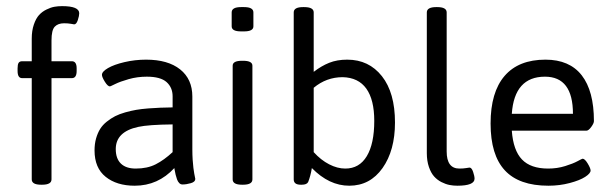

<svg xmlns="http://www.w3.org/2000/svg" viewBox="-20 -592 1963 617"><path d="M112.2 1.6Q82 1.6 82 -15.5V-340.9H51.1Q36.5 -340.9 36.5 -363.9V-372.6Q36.5 -384.9 39.8 -390Q43.2 -395.2 51.1 -395.2H82V-467.7Q82 -493.5 88.8 -513.1Q95.5 -532.7 105.4 -543.6Q115.3 -554.5 129 -561.2Q142.7 -568 154.6 -570.2Q166.5 -572.3 179.5 -572.3Q234.6 -572.3 234.6 -549.3Q234.6 -541.4 230.1 -527.5Q225.5 -513.7 218.4 -513.7Q217.2 -513.7 207.9 -515.5Q198.6 -517.2 185.9 -517.2Q166.5 -517.2 156 -506.3Q145.5 -495.4 145.5 -461.8V-395.2H210.9Q226.3 -395.2 226.3 -372.6V-363.9Q226.3 -340.9 210.9 -340.9H145.5V-15.5Q145.5 1.6 115.3 1.6Z M413 4.8Q355.1 4.8 319.5 -23.8Q283.8 -52.3 283.8 -108.6Q283.8 -129.6 288.7 -147Q293.7 -164.5 301.8 -177.6Q309.9 -190.6 323.2 -201.1Q336.5 -211.7 350 -218.6Q363.5 -225.5 382.5 -230.9Q401.5 -236.2 417.8 -239Q434 -241.8 456.4 -243.6Q478.8 -245.3 495.4 -245.9Q512.1 -246.5 534.7 -246.9V-282.6Q534.7 -310.7 515.3 -328.2Q495.8 -345.6 451.8 -345.6Q421.3 -345.6 393.6 -337.7Q365.8 -329.8 350.2 -322Q334.5 -314.3 333.3 -314.3Q326.2 -314.3 316.9 -329.4Q307.6 -344.4 307.6 -351.6Q307.6 -361.9 327 -373.2Q346.4 -384.5 380.1 -392.4Q413.8 -400.3 449.5 -400.3Q519.6 -400.3 558.9 -369Q598.1 -337.7 598.1 -281.8V-112.2Q598.1 -94.7 599.1 -78.9Q600.1 -63 601.5 -52.5Q602.9 -42 604.2 -34.3Q605.6 -26.6 606.6 -22Q607.6 -17.4 607.6 -17Q607.6 -7.5 593.3 -3.4Q579.1 0.8 566.4 0.8Q560.4 0.8 556.1 -3.6Q551.7 -7.9 548.9 -15.5Q546.2 -23 544.4 -30.5Q542.6 -38 541 -47.2Q540.6 -50.3 540.2 -51.9Q487.9 4.8 413 4.8ZM416.2 -50.3Q453.4 -50.3 480.4 -64Q507.3 -77.7 534.7 -103.1V-192.2Q457 -191.4 424.5 -184.3Q352 -168.8 352 -113Q352 -82.4 368.4 -66.4Q384.9 -50.3 416.2 -50.3Z M754.7 -491.1Q724.5 -491.1 724.5 -507.3V-552.1Q724.5 -569.2 754.7 -569.2H764.2Q794.3 -569.2 794.3 -552.1V-507.3Q794.3 -491.1 764.2 -491.1ZM757.8 1.6Q727.7 1.6 727.7 -15.5V-380.9Q727.7 -396.7 757.8 -396.7H761Q791.1 -396.7 791.1 -380.9V-15.5Q791.1 1.6 761 1.6Z M1102.3 4.8Q1037.7 4.8 982.2 -51.9Q977.8 -25.8 970.3 -7.1Q965.9 1.6 949.7 1.6H946.5Q923.9 1.6 923.9 -15.5V-552.1Q923.9 -569.2 954 -569.2H957.2Q988.1 -569.2 988.1 -552.1V-361.1Q1012.7 -380.1 1037.9 -390.2Q1063 -400.3 1095.9 -400.3Q1165.3 -400.3 1207.3 -347.2Q1249.3 -294.1 1249.3 -198.2Q1249.3 -108.6 1209.3 -51.9Q1169.2 4.8 1102.3 4.8ZM1089.6 -50.3Q1134.8 -50.3 1158.7 -90.2Q1182.7 -130 1182.7 -203.7Q1182.7 -271.5 1157.2 -307.2Q1131.6 -342.8 1081.3 -344Q1028.9 -344 988.1 -309.9V-103.1Q1011.1 -77.7 1037.7 -64Q1064.2 -50.3 1089.6 -50.3Z M1449.5 4.8Q1436.8 4.8 1424.5 2.4Q1412.2 0 1398.5 -6.9Q1384.9 -13.9 1375 -25Q1365 -36.1 1358.3 -55.5Q1351.6 -74.9 1351.6 -99.9V-552.1Q1351.6 -569.2 1382.1 -569.2H1384.9Q1415.4 -569.2 1415.4 -552.1V-105.4Q1415.4 -50.3 1456.2 -50.3Q1468.9 -50.3 1478.2 -51.9Q1487.5 -53.5 1488.7 -53.5Q1495.8 -53.5 1500.4 -39.6Q1505 -25.8 1505 -17.8Q1505 4.8 1449.5 4.8Z M1742.4 4.8Q1648 4.8 1602.3 -44.6Q1556.5 -93.9 1556.5 -195Q1556.5 -295.7 1601.5 -348Q1646.5 -400.3 1732.9 -400.3Q1810.1 -400.3 1849.4 -350Q1888.6 -299.6 1888.6 -202.9Q1888.6 -195.8 1879.9 -183.9Q1871.2 -172 1864.4 -172H1624.7Q1629.4 -108.6 1657.4 -79.5Q1685.3 -50.3 1741.6 -50.3Q1770.5 -50.3 1796.1 -58.3Q1821.6 -66.2 1836.1 -74.1Q1850.6 -82 1852.2 -82Q1859.3 -82 1868.6 -66.6Q1877.9 -51.1 1877.9 -44Q1877.9 -34.9 1860.5 -23.6Q1843 -12.3 1810.7 -3.8Q1778.4 4.8 1742.4 4.8ZM1624.7 -226.3H1821.2Q1821.2 -345.6 1731.3 -345.6Q1633 -345.6 1624.7 -226.3Z"/></svg>

Font: Jaldi
Style: Regular
Weight: 400
Designer: Pablo Cosgaya and Nicolas Silva
Foundry: Omnibus-Type
Version: Version 1.001;PS 001.001;hotconv 1.0.70;makeotf.lib2.5.58329